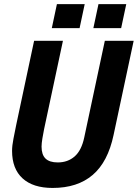

<svg xmlns="http://www.w3.org/2000/svg" viewBox="-20 -912 680 948"><path d="M239.8 16Q143.2 16 91.4 -31.3Q39.6 -78.6 39.6 -167.2Q39.6 -192.6 46.5 -227.5Q53.4 -262.4 60.2 -296L148.4 -710.6H290.8L197.8 -274.8Q193.6 -254.6 189.4 -229.2Q185.2 -203.8 185.2 -188Q185.2 -148 204.9 -129Q224.6 -110 265.2 -110Q314.4 -110 348.4 -139.5Q382.4 -169 396 -233.6L497.6 -710.6H640L540.8 -245.6Q512.8 -112.6 437.7 -48.3Q362.6 16 239.8 16ZM235.8 -773.2 261 -891.6H398.2L373 -773.2ZM441 -773.2 466.2 -891.6H603.4L578.2 -773.2Z"/></svg>

Font: Geist Mono
Style: Italic
Weight: 400
Italic angle: -12°
Monospace: yes
Designer: Basement.studio, Andrés Briganti, Mateo Zaragoza
Foundry: Basement.studio, Vercel, Andrés Briganti, Guido Ferreyra, Mateo Zaragoza
Version: Version 1.500